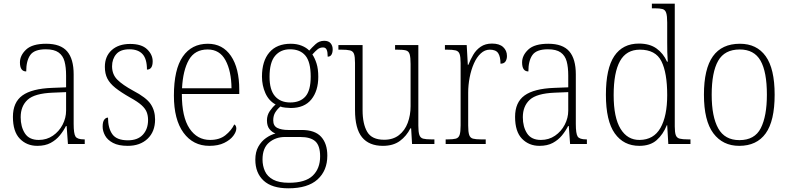

<svg xmlns="http://www.w3.org/2000/svg" viewBox="-20 -780 4273 1040"><path d="M182 10Q125 10 87.5 -28.5Q50 -67 50 -147Q50 -226 101.5 -263Q153 -300 262 -304L338 -307V-371Q338 -416 329.5 -447.5Q321 -479 297 -496Q273 -513 228 -513Q166 -513 144 -482Q122 -451 122 -393Q88 -393 88 -442Q88 -480 121.5 -511.5Q155 -543 230 -543Q308 -543 343.5 -502Q379 -461 379 -377V-109Q379 -56 389 -40.5Q399 -25 435 -25H439V0H348L341 -97H337Q324 -71 304 -46.5Q284 -22 254.5 -6Q225 10 182 10ZM190 -22Q233 -22 266.5 -45Q300 -68 319 -104.5Q338 -141 338 -181V-281L265 -278Q167 -274 129.5 -239.5Q92 -205 92 -145Q92 -93 115 -57.5Q138 -22 190 -22Z M672 10Q622 10 592 -6Q562 -22 549 -46Q536 -70 536 -94Q536 -120 544.5 -131.5Q553 -143 565 -143Q565 -86 588.5 -53Q612 -20 673 -20Q726 -20 754 -50.5Q782 -81 782 -130Q782 -154 774.5 -173Q767 -192 746.5 -210.5Q726 -229 686 -251Q635 -280 605 -304Q575 -328 561.5 -354.5Q548 -381 548 -418Q548 -475 585 -508.5Q622 -542 685 -542Q747 -542 777 -513Q807 -484 807 -448Q807 -403 776 -403Q776 -461 752 -487Q728 -513 681 -513Q632 -513 609.5 -486.5Q587 -460 587 -421Q587 -377 615.5 -348.5Q644 -320 701 -289Q772 -252 796 -216.5Q820 -181 820 -133Q820 -67 779.5 -28.5Q739 10 672 10Z M1114 10Q1026 10 974 -61Q922 -132 922 -262Q922 -404 970 -473.5Q1018 -543 1106 -543Q1186 -543 1231 -477Q1276 -411 1276 -294V-271H965Q965 -146 1006.5 -84Q1048 -22 1118 -22Q1169 -22 1201 -47.5Q1233 -73 1249 -106Q1260 -100 1260 -84Q1260 -66 1243.5 -44Q1227 -22 1194.5 -6Q1162 10 1114 10ZM1234 -302Q1233 -395 1201.5 -453.5Q1170 -512 1105 -512Q1035 -512 1003 -455.5Q971 -399 966 -302Z M1542 240Q1453 240 1408 198.5Q1363 157 1363 85Q1363 43 1379.5 14Q1396 -15 1421 -32.5Q1446 -50 1472 -57Q1453 -64 1439.5 -81Q1426 -98 1426 -128Q1426 -156 1441.5 -178.5Q1457 -201 1473 -214Q1436 -234 1417.5 -275.5Q1399 -317 1399 -365Q1399 -449 1439 -496Q1479 -543 1555 -543Q1588 -543 1614 -532.5Q1640 -522 1655 -506Q1669 -522 1689 -540.5Q1709 -559 1736 -559Q1760 -559 1771 -545.5Q1782 -532 1782 -513Q1782 -495 1775.5 -484Q1769 -473 1755 -473Q1755 -498 1749.5 -510.5Q1744 -523 1730 -523Q1713 -523 1700.5 -513Q1688 -503 1672 -485Q1685 -466 1694.5 -436.5Q1704 -407 1704 -364Q1704 -288 1666.5 -241.5Q1629 -195 1555 -195Q1544 -195 1525.5 -197Q1507 -199 1499 -203Q1483 -190 1471.5 -172Q1460 -154 1460 -128Q1460 -98 1482.5 -87Q1505 -76 1541 -76H1614Q1686 -76 1719.5 -39Q1753 -2 1753 63Q1753 144 1700 192Q1647 240 1542 240ZM1552 -225Q1606 -225 1634.5 -257.5Q1663 -290 1663 -365Q1663 -444 1634.5 -478.5Q1606 -513 1551 -513Q1500 -513 1470 -477.5Q1440 -442 1440 -364Q1440 -293 1469.5 -259Q1499 -225 1552 -225ZM1545 210Q1634 210 1674 171.5Q1714 133 1714 67Q1714 9 1688 -14.5Q1662 -38 1606 -38H1524Q1473 -38 1437.5 -8Q1402 22 1402 84Q1402 118 1415 147Q1428 176 1459.5 193Q1491 210 1545 210Z M2054 10Q1979 10 1941 -36.5Q1903 -83 1903 -184V-439Q1903 -473 1897.5 -488Q1892 -503 1876 -507Q1860 -511 1828 -511H1813V-536H1944V-183Q1944 -109 1969 -66Q1994 -23 2061 -23Q2109 -23 2141 -48Q2173 -73 2188.5 -114.5Q2204 -156 2204 -205V-433Q2204 -469 2199 -486Q2194 -503 2178.5 -507Q2163 -511 2130 -511H2120V-536H2246V-99Q2246 -65 2251.5 -49Q2257 -33 2272 -29Q2287 -25 2316 -25H2333V0H2212L2207 -85H2203Q2182 -43 2146 -16.5Q2110 10 2054 10Z M2394 0V-25H2406Q2434 -25 2449 -29Q2464 -33 2469.5 -49Q2475 -65 2475 -101V-438Q2475 -472 2469.5 -487.5Q2464 -503 2448 -507Q2432 -511 2400 -511H2390V-536H2508L2514 -429H2517Q2528 -457 2543.5 -483.5Q2559 -510 2584 -527Q2609 -544 2645 -544Q2685 -544 2705.5 -525Q2726 -506 2726 -477Q2726 -459 2718 -447Q2710 -435 2691 -435Q2691 -473 2678.5 -492Q2666 -511 2633 -511Q2606 -511 2584 -490.5Q2562 -470 2547 -436Q2532 -402 2524 -360.5Q2516 -319 2516 -278V-100Q2516 -65 2521.5 -49Q2527 -33 2542 -29Q2557 -25 2585 -25H2611V0Z M2902 10Q2845 10 2807.5 -28.5Q2770 -67 2770 -147Q2770 -226 2821.5 -263Q2873 -300 2982 -304L3058 -307V-371Q3058 -416 3049.5 -447.5Q3041 -479 3017 -496Q2993 -513 2948 -513Q2886 -513 2864 -482Q2842 -451 2842 -393Q2808 -393 2808 -442Q2808 -480 2841.5 -511.5Q2875 -543 2950 -543Q3028 -543 3063.5 -502Q3099 -461 3099 -377V-109Q3099 -56 3109 -40.5Q3119 -25 3155 -25H3159V0H3068L3061 -97H3057Q3044 -71 3024 -46.5Q3004 -22 2974.5 -6Q2945 10 2902 10ZM2910 -22Q2953 -22 2986.5 -45Q3020 -68 3039 -104.5Q3058 -141 3058 -181V-281L2985 -278Q2887 -274 2849.5 -239.5Q2812 -205 2812 -145Q2812 -93 2835 -57.5Q2858 -22 2910 -22Z M3443 10Q3358 10 3310 -57.5Q3262 -125 3262 -267Q3262 -409 3307.5 -476.5Q3353 -544 3441 -544Q3499 -544 3536 -517.5Q3573 -491 3593 -446H3597Q3595 -471 3594.5 -498Q3594 -525 3594 -548V-658Q3594 -694 3588.5 -710.5Q3583 -727 3568.5 -731Q3554 -735 3526 -735H3511V-760H3635V-95Q3635 -63 3640.5 -48Q3646 -33 3661.5 -29Q3677 -25 3707 -25H3720V0H3600L3594 -102H3592Q3572 -52 3537 -21Q3502 10 3443 10ZM3445 -22Q3521 -23 3557.5 -87Q3594 -151 3594 -265Q3594 -386 3562.5 -448.5Q3531 -511 3446 -511Q3373 -511 3338.5 -449.5Q3304 -388 3304 -265Q3304 -143 3341.5 -82Q3379 -21 3445 -22Z M3984 10Q3895 10 3844 -58Q3793 -126 3793 -267Q3793 -407 3841.5 -475Q3890 -543 3988 -543Q4079 -543 4127.5 -475.5Q4176 -408 4176 -267Q4176 -125 4127.5 -57.5Q4079 10 3984 10ZM3985 -21Q4068 -21 4101 -86Q4134 -151 4134 -267Q4134 -391 4099.5 -451.5Q4065 -512 3987 -512Q3905 -512 3870 -450.5Q3835 -389 3835 -267Q3835 -148 3870.5 -84.5Q3906 -21 3985 -21Z"/></svg>

Font: Noto Serif Armenian SemiCondensed ExtraLight
Style: Regular
Weight: 200
Width: 4
Designer: Monotype Design Team
Foundry: Monotype Imaging Inc.
Version: Version 2.008; ttfautohint (v1.8.4.7-5d5b)